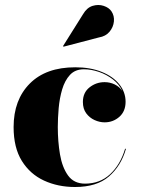

<svg xmlns="http://www.w3.org/2000/svg" viewBox="-20 -739 567 769"><path d="M376 -589 234.5 -552 232.5 -554.5 312.5 -682Q328 -708.5 351 -715.5Q374 -722.5 395.2 -715.5Q416.5 -708.5 426.5 -693.5Q438.5 -675.5 436.2 -653Q434 -630.5 418.8 -612Q403.5 -593.5 376 -589ZM484.5 -143Q465 -74.5 416.2 -32.2Q367.5 10 280.5 10Q212 10 156.2 -15.8Q100.5 -41.5 67.5 -94.5Q34.5 -147.5 34.5 -230Q34.5 -339 99.2 -404.2Q164 -469.5 281.5 -469.5Q341.5 -469.5 387 -451.2Q432.5 -433 457.8 -401.5Q483 -370 483 -331.5Q483 -293 458 -271Q433 -249 399 -249Q379 -249 359 -258Q339 -267 325.5 -285Q312 -303 312 -330.5Q312 -368 338.5 -389Q365 -410 399 -410Q420.5 -410 439.5 -400.8Q458.5 -391.5 470 -374.5Q457.5 -401.5 432.2 -421Q407 -440.5 376.2 -451Q345.5 -461.5 316 -461.5Q281 -461.5 260.2 -439Q239.5 -416.5 229 -381Q218.5 -345.5 215 -305.5Q211.5 -265.5 211.5 -230Q211.5 -173 220.2 -121Q229 -69 252.5 -36.2Q276 -3.5 320.5 -3.5Q380.5 -3.5 421.2 -41.5Q462 -79.5 481 -143Z"/></svg>

Font: Bodoni* 48
Style: Bold
Weight: 700
Version: Version 2.2